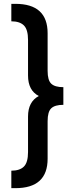

<svg xmlns="http://www.w3.org/2000/svg" viewBox="-20 -860 374 1000"><path d="M39 29Q83 29 104.5 7.5Q126 -14 126 -68V-253Q126 -330 182 -360Q126 -389 126 -467V-652Q126 -706 104.5 -727.5Q83 -749 39 -749V-840H60Q228 -840 228 -687V-491Q228 -442 247 -424Q266 -406 310 -406V-314Q266 -314 247 -296Q228 -278 228 -229V-33Q228 120 60 120H39Z"/></svg>

Font: Coupeur_Texte
Style: Regular
Weight: 400
Designer: Léa Rolland
Version: Version 1.000;PS 001.000;hotconv 1.0.88;makeotf.lib2.5.64775